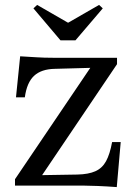

<svg xmlns="http://www.w3.org/2000/svg" viewBox="-20 -755 551 781"><path d="M455 6Q414 3 377.5 1.5Q341 0 321 0H41V-26L373 -517L385 -480L203 -475Q148 -474 118.5 -446.5Q89 -419 81 -359H45L62 -526Q98 -524 128.5 -522Q159 -520 196 -520H456V-494L132 -14L117 -42L295 -45Q340 -46 368 -58.5Q396 -71 411.5 -99.5Q427 -128 436 -177H471ZM226 -591 116 -721 131 -735 256 -663H258L383 -735L398 -721L287 -591Z"/></svg>

Font: Hedvig Letters Serif 18pt
Style: Regular
Weight: 400
Designer: Alexander Örn & Tor Weibull
Foundry: Kanon Foundry
Version: Version 1.000